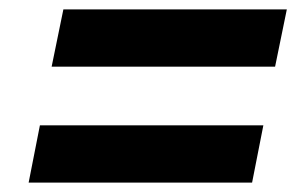

<svg xmlns="http://www.w3.org/2000/svg" viewBox="-20 -554 639 409"><path d="M90 -412 115 -534H591L566 -412ZM41 -165 65 -287H541L517 -165Z"/></svg>

Font: Montserrat Thin
Style: Bold Italic
Weight: 700
Italic angle: -11.3°
Version: Version 9.000